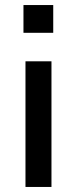

<svg xmlns="http://www.w3.org/2000/svg" viewBox="-20 -741 305 761"><path d="M73 -611V-721H191V-611ZM81 0V-498H184V0Z"/></svg>

Font: Nunito Sans 7pt Condensed SemiBold
Style: Regular
Weight: 600
Width: 3
Designer: Vernon Adams
Foundry: Vernon Adams
Version: Version 3.101;gftools[0.9.27]